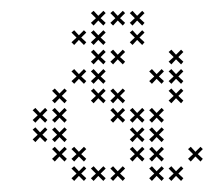

<svg xmlns="http://www.w3.org/2000/svg" viewBox="-20 -337 397 353"><path d="M138.6 -9.3 129.3 -17.9 138.6 -27.1 134.3 -31.4 125 -22.1 116.4 -31.4 111.4 -27.1 120.7 -17.9 111.4 -9.3 116.4 -4.3 125 -13.6 134.3 -4.3ZM174.3 -9.3 165 -17.9 174.3 -27.1 170 -31.4 160.7 -22.1 152.1 -31.4 147.1 -27.1 156.4 -17.9 147.1 -9.3 152.1 -4.3 160.7 -13.6 170 -4.3ZM210 -9.3 200.7 -17.9 210 -27.1 205.7 -31.4 196.4 -22.1 187.9 -31.4 182.9 -27.1 192.1 -17.9 182.9 -9.3 187.9 -4.3 196.4 -13.6 205.7 -4.3ZM281.4 -9.3 272.1 -17.9 281.4 -27.1 277.1 -31.4 267.9 -22.1 259.3 -31.4 254.3 -27.1 263.6 -17.9 254.3 -9.3 259.3 -4.3 267.9 -13.6 277.1 -4.3ZM317.1 -9.3 307.9 -17.9 317.1 -27.1 312.9 -31.4 303.6 -22.1 295 -31.4 290 -27.1 299.3 -17.9 290 -9.3 295 -4.3 303.6 -13.6 312.9 -4.3ZM281.4 -45 272.1 -53.6 281.4 -62.9 277.1 -67.1 267.9 -57.9 259.3 -67.1 254.3 -62.9 263.6 -53.6 254.3 -45 259.3 -40 267.9 -49.3 277.1 -40ZM245.7 -45 236.4 -53.6 245.7 -62.9 241.4 -67.1 232.1 -57.9 223.6 -67.1 218.6 -62.9 227.9 -53.6 218.6 -45 223.6 -40 232.1 -49.3 241.4 -40ZM102.9 -45 93.6 -53.6 102.9 -62.9 98.6 -67.1 89.3 -57.9 80.7 -67.1 75.7 -62.9 85 -53.6 75.7 -45 80.7 -40 89.3 -49.3 98.6 -40ZM138.6 -45 129.3 -53.6 138.6 -62.9 134.3 -67.1 125 -57.9 116.4 -67.1 111.4 -62.9 120.7 -53.6 111.4 -45 116.4 -40 125 -49.3 134.3 -40ZM102.9 -80.7 93.6 -89.3 102.9 -98.6 98.6 -102.9 89.3 -93.6 80.7 -102.9 75.7 -98.6 85 -89.3 75.7 -80.7 80.7 -75.7 89.3 -85 98.6 -75.7ZM67.1 -80.7 57.9 -89.3 67.1 -98.6 62.9 -102.9 53.6 -93.6 45 -102.9 40 -98.6 49.3 -89.3 40 -80.7 45 -75.7 53.6 -85 62.9 -75.7ZM67.1 -116.4 57.9 -125 67.1 -134.3 62.9 -138.6 53.6 -129.3 45 -138.6 40 -134.3 49.3 -125 40 -116.4 45 -111.4 53.6 -120.7 62.9 -111.4ZM102.9 -116.4 93.6 -125 102.9 -134.3 98.6 -138.6 89.3 -129.3 80.7 -138.6 75.7 -134.3 85 -125 75.7 -116.4 80.7 -111.4 89.3 -120.7 98.6 -111.4ZM102.9 -152.1 93.6 -160.7 102.9 -170 98.6 -174.3 89.3 -165 80.7 -174.3 75.7 -170 85 -160.7 75.7 -152.1 80.7 -147.1 89.3 -156.4 98.6 -147.1ZM138.6 -187.9 129.3 -196.4 138.6 -205.7 134.3 -210 125 -200.7 116.4 -210 111.4 -205.7 120.7 -196.4 111.4 -187.9 116.4 -182.9 125 -192.1 134.3 -182.9ZM174.3 -187.9 165 -196.4 174.3 -205.7 170 -210 160.7 -200.7 152.1 -210 147.1 -205.7 156.4 -196.4 147.1 -187.9 152.1 -182.9 160.7 -192.1 170 -182.9ZM174.3 -152.1 165 -160.7 174.3 -170 170 -174.3 160.7 -165 152.1 -174.3 147.1 -170 156.4 -160.7 147.1 -152.1 152.1 -147.1 160.7 -156.4 170 -147.1ZM210 -152.1 200.7 -160.7 210 -170 205.7 -174.3 196.4 -165 187.9 -174.3 182.9 -170 192.1 -160.7 182.9 -152.1 187.9 -147.1 196.4 -156.4 205.7 -147.1ZM210 -116.4 200.7 -125 210 -134.3 205.7 -138.6 196.4 -129.3 187.9 -138.6 182.9 -134.3 192.1 -125 182.9 -116.4 187.9 -111.4 196.4 -120.7 205.7 -111.4ZM245.7 -116.4 236.4 -125 245.7 -134.3 241.4 -138.6 232.1 -129.3 223.6 -138.6 218.6 -134.3 227.9 -125 218.6 -116.4 223.6 -111.4 232.1 -120.7 241.4 -111.4ZM281.4 -116.4 272.1 -125 281.4 -134.3 277.1 -138.6 267.9 -129.3 259.3 -138.6 254.3 -134.3 263.6 -125 254.3 -116.4 259.3 -111.4 267.9 -120.7 277.1 -111.4ZM281.4 -80.7 272.1 -89.3 281.4 -98.6 277.1 -102.9 267.9 -93.6 259.3 -102.9 254.3 -98.6 263.6 -89.3 254.3 -80.7 259.3 -75.7 267.9 -85 277.1 -75.7ZM245.7 -80.7 236.4 -89.3 245.7 -98.6 241.4 -102.9 232.1 -93.6 223.6 -102.9 218.6 -98.6 227.9 -89.3 218.6 -80.7 223.6 -75.7 232.1 -85 241.4 -75.7ZM352.9 -45 343.6 -53.6 352.9 -62.9 348.6 -67.1 339.3 -57.9 330.7 -67.1 325.7 -62.9 335 -53.6 325.7 -45 330.7 -40 339.3 -49.3 348.6 -40ZM317.1 -152.1 307.9 -160.7 317.1 -170 312.9 -174.3 303.6 -165 295 -174.3 290 -170 299.3 -160.7 290 -152.1 295 -147.1 303.6 -156.4 312.9 -147.1ZM317.1 -187.9 307.9 -196.4 317.1 -205.7 312.9 -210 303.6 -200.7 295 -210 290 -205.7 299.3 -196.4 290 -187.9 295 -182.9 303.6 -192.1 312.9 -182.9ZM317.1 -223.6 307.9 -232.1 317.1 -241.4 312.9 -245.7 303.6 -236.4 295 -245.7 290 -241.4 299.3 -232.1 290 -223.6 295 -218.6 303.6 -227.9 312.9 -218.6ZM281.4 -187.9 272.1 -196.4 281.4 -205.7 277.1 -210 267.9 -200.7 259.3 -210 254.3 -205.7 263.6 -196.4 254.3 -187.9 259.3 -182.9 267.9 -192.1 277.1 -182.9ZM210 -223.6 200.7 -232.1 210 -241.4 205.7 -245.7 196.4 -236.4 187.9 -245.7 182.9 -241.4 192.1 -232.1 182.9 -223.6 187.9 -218.6 196.4 -227.9 205.7 -218.6ZM174.3 -223.6 165 -232.1 174.3 -241.4 170 -245.7 160.7 -236.4 152.1 -245.7 147.1 -241.4 156.4 -232.1 147.1 -223.6 152.1 -218.6 160.7 -227.9 170 -218.6ZM174.3 -259.3 165 -267.9 174.3 -277.1 170 -281.4 160.7 -272.1 152.1 -281.4 147.1 -277.1 156.4 -267.9 147.1 -259.3 152.1 -254.3 160.7 -263.6 170 -254.3ZM138.6 -259.3 129.3 -267.9 138.6 -277.1 134.3 -281.4 125 -272.1 116.4 -281.4 111.4 -277.1 120.7 -267.9 111.4 -259.3 116.4 -254.3 125 -263.6 134.3 -254.3ZM174.3 -295 165 -303.6 174.3 -312.9 170 -317.1 160.7 -307.9 152.1 -317.1 147.1 -312.9 156.4 -303.6 147.1 -295 152.1 -290 160.7 -299.3 170 -290ZM210 -295 200.7 -303.6 210 -312.9 205.7 -317.1 196.4 -307.9 187.9 -317.1 182.9 -312.9 192.1 -303.6 182.9 -295 187.9 -290 196.4 -299.3 205.7 -290ZM245.7 -259.3 236.4 -267.9 245.7 -277.1 241.4 -281.4 232.1 -272.1 223.6 -281.4 218.6 -277.1 227.9 -267.9 218.6 -259.3 223.6 -254.3 232.1 -263.6 241.4 -254.3ZM245.7 -295 236.4 -303.6 245.7 -312.9 241.4 -317.1 232.1 -307.9 223.6 -317.1 218.6 -312.9 227.9 -303.6 218.6 -295 223.6 -290 232.1 -299.3 241.4 -290Z"/></svg>

Font: Gossip Low Cross Small
Style: Regular
Weight: 200
Width: 3
Designer: Deborah Khodanovich
Version: Version 1.001;Glyphs 3.3.1 (3343)